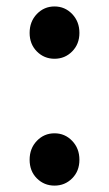

<svg xmlns="http://www.w3.org/2000/svg" viewBox="-20 -562 338 595"><path d="M148.9 -379.9Q116.7 -379.9 94.2 -402.6Q71.8 -425.3 71.8 -460Q71.8 -495.1 94.2 -518.6Q116.7 -542 148.9 -542Q181.2 -542 203.6 -518.6Q226.1 -495.1 226.1 -460Q226.1 -425.3 203.6 -402.6Q181.2 -379.9 148.9 -379.9ZM148.9 13.2Q116.7 13.2 94.2 -9.3Q71.8 -31.7 71.8 -66.9Q71.8 -102.1 94.2 -125.5Q116.7 -148.9 148.9 -148.9Q181.2 -148.9 203.6 -125.5Q226.1 -102.1 226.1 -66.9Q226.1 -31.7 203.6 -9.3Q181.2 13.2 148.9 13.2Z"/></svg>

Font: `nÑOS CN Medium
Style: Regular
Weight: 500
Designer: Ryoko NISHIZUKA ?XZm?[P (kana & ideographs); Paul D. Hunt (Latin, Greek & Cyrillic); Wenlong ZHANG _ e??? (bopomofo); Sa
Foundry: Adobe Systems Incorporated
Version: Version 1.004 June 21, 2023